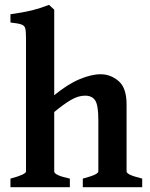

<svg xmlns="http://www.w3.org/2000/svg" viewBox="-20 -777 621 797"><path d="M23.4 0V-35.6Q87.9 -52.7 87.9 -65.4V-619.1Q87.9 -646.5 85 -658.7Q82 -670.9 68.6 -675.5Q55.2 -680.2 23.4 -683.6V-717.8Q78.6 -725.6 113 -734.1Q147.5 -742.7 183.6 -756.8L205.1 -736.8V-381.8Q261.2 -427.7 310.3 -448.2Q359.4 -468.8 397.5 -468.8Q439.5 -468.8 472.4 -440.4Q505.4 -412.1 505.4 -343.8V-65.4Q505.4 -59.1 518.6 -52.2Q531.7 -45.4 570.3 -35.6V0H323.7V-35.6Q358.9 -44.9 373.5 -52Q388.2 -59.1 388.2 -65.4V-279.8Q388.2 -339.4 375.5 -359.6Q362.8 -379.9 333 -379.9Q304.7 -379.9 274.7 -362.3Q244.6 -344.7 205.1 -312V-65.4Q205.1 -49.3 270 -35.6V0Z"/></svg>

Font: David Libre
Style: Bold
Weight: 700
Designer: Ismar David, J. Victor Gaultney, Annie Olsen and Meir Sadan
Foundry: Monotype Imaging Inc. & SIL International
Version: Version 1.100; ttfautohint (v1.8.4.7-5d5b)